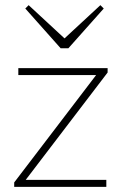

<svg xmlns="http://www.w3.org/2000/svg" viewBox="-20 -724 473 744"><path d="M35 -17 360 -443H397L72 -17ZM35 0V-17L56 -27H392V0ZM51 -433V-460H397V-443L366 -433ZM369 -704 382 -691 245 -537H215L78 -691L91 -704L240 -566H220Z"/></svg>

Font: Outfit Thin
Style: Regular
Weight: 100
Designer: Rodrigo Fuenzalida
Foundry: fragTYPE
Version: Version 1.100;gftools[0.9.27]